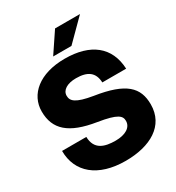

<svg xmlns="http://www.w3.org/2000/svg" viewBox="-217 -1057 1101 1200"><g transform="rotate(-30 333.5 -457.0)"><path d="M336 12C513 12 647 -62 647 -216C647 -338 580 -407 365 -440C243 -460 218 -487 218 -525C218 -565 259 -591 323 -591C406 -591 450 -560 453 -486H625C618 -646 509 -732 323 -732C140 -732 34 -640 34 -518C34 -388 113 -317 302 -287C440 -265 461 -240 461 -204C461 -157 414 -129 344 -129C266 -129 198 -148 196 -241H21C21 -87 136 12 336 12ZM268 -780H400L546 -926H366Z"/></g></svg>

Font: Aspekta 800
Style: Regular
Weight: 800
Designer: Ivo Dolenc
Version: Version 2.000